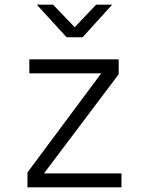

<svg xmlns="http://www.w3.org/2000/svg" viewBox="-20 -805 640 825"><path d="M266 -645H335L462 -785H393L301 -688L208 -785H138ZM98 0H502V-60H169L490 -486V-550H106V-490H415L98 -64Z"/></svg>

Font: JetBrains Mono ExtraLight
Style: Regular
Weight: 240
Monospace: yes
Designer: Philipp Nurullin, Konstantin Bulenkov
Foundry: JetBrains
Version: Version 2.305